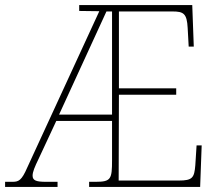

<svg xmlns="http://www.w3.org/2000/svg" viewBox="-23 -734 860 754"><path d="M-3 0H203V-20H157C120 -20 105 -25 105 -44C105 -59 113 -78 129 -111L198 -259H417V-105C417 -31 413 -20 353 -20H327V0H763L769 -163H749L744 -85C740 -36 733 -25 679 -25H443L444 -362H669V-387H444V-689H654C698 -689 711 -681 714 -624L718 -551H738L732 -714H288V-691L367 -690L84 -76C62 -25 50 -20 26 -20H-3ZM209 -284 395 -689H417V-284Z"/></svg>

Font: Noto Serif Sinhala SemiCondensed Thin
Style: Regular
Weight: 100
Width: 4
Designer: Jelle Bosma - Monotype Design Team
Foundry: Monotype Imaging Inc.
Version: Version 2.007